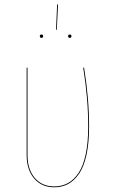

<svg xmlns="http://www.w3.org/2000/svg" viewBox="-20 -815 496 845"><path d="M231.4 -795.4H235.4L230 -684.1H226.6ZM155.3 -655.8Q155.3 -663.1 162.6 -663.1Q169.9 -663.1 169.9 -655.8Q169.9 -648.4 162.6 -648.4Q155.3 -648.4 155.3 -655.8ZM279.8 -655.8Q279.8 -663.1 287.1 -663.1Q294.4 -663.1 294.4 -655.8Q294.4 -648.4 287.1 -648.4Q279.8 -648.4 279.8 -655.8ZM350.1 -517.1Q372.1 -381.3 372.1 -257.8Q372.1 -186 360.6 -133.5Q349.1 -81.1 327.9 -50.3Q306.6 -19.5 279.8 -5.1Q252.9 9.3 218.8 9.3Q163.6 9.3 130.4 -29.3Q97.2 -67.9 97.2 -133.3V-517.1H101.1V-133.3Q101.1 -69.3 133.1 -32Q165 5.4 218.8 5.4Q252 5.4 278.3 -8.8Q304.7 -22.9 325.2 -53Q345.7 -83 356.9 -135Q368.2 -187 368.2 -257.8Q368.2 -381.3 346.2 -517.1Z"/></svg>

Font: Fira Sans Compressed Four
Style: Regular
Weight: 100
Width: 1
Designer: Carrois Corporate & Edenspiekermann AG
Foundry: Carrois Corporate GbR & Edenspiekermann AG
Version: Version 4.203;PS 004.203;hotconv 1.0.88;makeotf.lib2.5.64775